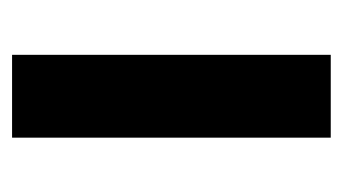

<svg xmlns="http://www.w3.org/2000/svg" viewBox="-145 -423 568 318"><g transform="rotate(90 139.0 -264.0)"><path d="M208 0H70.8V-527.8H208Z"/></g></svg>

Font: Libra Sans Modern
Style: Bold
Weight: 700
Foundry: Stefan Peev, Context Ltd
Version: Version 1.000